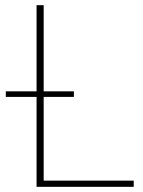

<svg xmlns="http://www.w3.org/2000/svg" viewBox="-20 -723 552 743"><path d="M121.5 -369.5V-703H149V-369.5H266V-348H149V-24H497.5V0H121.5V-348H2.5V-369.5Z"/></svg>

Font: Lato Thin
Style: Regular
Weight: 200
Designer: Lukasz Dziedzic
Foundry: tyPoland Lukasz Dziedzic
Version: Version 2.007; 2014-02-27